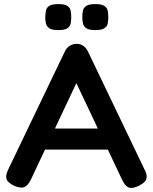

<svg xmlns="http://www.w3.org/2000/svg" viewBox="-20 -903 746 938"><path d="M686 -75Q696 -56 696.5 -41.5Q697 -27 688 -16.5Q679 -6 658 5Q626 20 608.5 13Q591 6 576 -26L353 -497L131 -26Q116 5 98 11.5Q80 18 48 4Q28 -6 18.5 -17Q9 -28 10.5 -43.5Q12 -59 23 -81L298 -654Q306 -670 321.5 -679.5Q337 -689 354 -689Q366 -689 376 -685Q386 -681 394.5 -673Q403 -665 409 -653ZM175 -172 223 -275H484L532 -172ZM445 -756Q414 -756 401 -765.5Q388 -775 385 -790Q382 -805 382 -820Q382 -836 385 -850.5Q388 -865 401 -874Q414 -883 446 -883Q478 -883 491 -873.5Q504 -864 506.5 -849.5Q509 -835 509 -819Q509 -804 506.5 -789.5Q504 -775 491 -765.5Q478 -756 445 -756ZM265 -756Q233 -756 220 -765.5Q207 -775 204 -790Q201 -805 201 -820Q202 -836 204.5 -850.5Q207 -865 220 -874Q233 -883 265 -883Q297 -883 310 -873.5Q323 -864 325.5 -849.5Q328 -835 328 -819Q328 -804 325.5 -789.5Q323 -775 310 -765.5Q297 -756 265 -756Z"/></svg>

Font: Fredoka Medium
Style: Regular
Weight: 500
Designer: Ben Nathan
Foundry: Milena B. Brandão, Ben Nathan
Version: Version 2.001